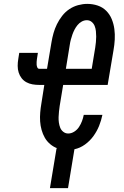

<svg xmlns="http://www.w3.org/2000/svg" viewBox="-20 -763 640 988"><path d="M237 205 271 0H275Q255 -7 238 -21.5Q221 -36 210.5 -54.5Q200 -73 194 -94.5Q188 -116 186.5 -138.5Q185 -161 187 -184.5Q189 -208 193 -231L208 -326H182Q164 -326 147 -329Q130 -332 115.5 -340Q101 -348 91 -361Q81 -374 76 -390Q71 -406 71 -424Q71 -442 74 -459L79 -491H175L170 -459Q169 -452 168.5 -444.5Q168 -437 168.5 -430Q169 -423 172 -416Q175 -409 182 -409H222L245 -546Q249 -570 255.5 -593Q262 -616 273 -638.5Q284 -661 300 -681.5Q316 -702 337 -716Q358 -730 382 -736.5Q406 -743 429 -743Q457 -743 482.5 -734.5Q508 -726 526.5 -707.5Q545 -689 555 -664.5Q565 -640 568.5 -613.5Q572 -587 570.5 -559.5Q569 -532 564 -504L534 -326H305L287 -217Q285 -203 283.5 -189Q282 -175 281.5 -160.5Q281 -146 283 -132Q285 -118 290 -105.5Q295 -93 306 -84.5Q317 -76 331 -76Q347 -76 362 -85.5Q377 -95 386.5 -109.5Q396 -124 402 -140Q408 -156 411 -172H507Q501 -143 490 -115.5Q479 -88 461 -63Q443 -38 417.5 -19.5Q392 -1 363 5L330 205ZM319 -409H452L470 -518Q472 -532 473.5 -546Q475 -560 475 -574.5Q475 -589 473.5 -603Q472 -617 467 -629.5Q462 -642 451.5 -650.5Q441 -659 427 -659Q413 -659 400.5 -652Q388 -645 379 -634Q370 -623 363.5 -610.5Q357 -598 352.5 -585Q348 -572 344.5 -559Q341 -546 339 -532Z"/></svg>

Font: Iosevka Slab MdExObl
Style: Regular
Weight: 500
Width: 7
Italic angle: -9°
Monospace: yes
Designer: Belleve Invis
Foundry: Belleve Invis
Version: Version 11.1.1; ttfautohint (v1.8.3)